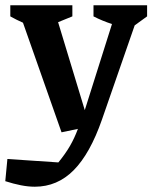

<svg xmlns="http://www.w3.org/2000/svg" viewBox="-58 -507 577 727"><path d="M175 -6 29 -421Q4 -432 -19 -445V-487H216V-445L162 -423L263 -90L366 -416Q329 -428 296 -445V-487H499V-445L452 -411L328 -54Q283 75 221 137.5Q159 200 74 200Q49 200 21 194.5Q-7 189 -38 179L-30 95L163 108Q190 75 207 45.5Q224 16 237 -19Z"/></svg>

Font: Piazzolla SemiBold
Style: Regular
Weight: 600
Designer: Juan Pablo del Peral
Foundry: Huerta Tipografica
Version: Version 1.330